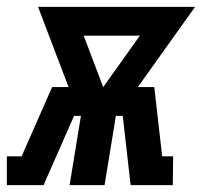

<svg xmlns="http://www.w3.org/2000/svg" viewBox="-60 -540 589 560"><path d="M-40 0V-84H3L92 -286H140L51 -520H509L342 -286H390L413 -84H445L444 0H321L298 -202H278L245 0H143L176 -202H156L67 0ZM241 -286 348 -436H184Z"/></svg>

Font: Iosevka Curly Slab Heavy
Style: Italic
Weight: 900
Italic angle: -9°
Monospace: yes
Designer: Belleve Invis
Foundry: Belleve Invis
Version: Version 22.1.2; ttfautohint (v1.8.4)